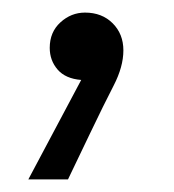

<svg xmlns="http://www.w3.org/2000/svg" viewBox="-20 -125 277 305"><path d="M109 2Q84 0 71.5 -14.5Q59 -29 59 -49Q59 -74 76 -89.5Q93 -105 115 -105Q142 -105 159 -88Q176 -71 176 -45Q176 -19 160.5 11Q145 41 123 87L88 160H25Z"/></svg>

Font: Tilda Sans
Style: Regular
Weight: 400
Designer: ParaType Ltd
Foundry: ParaType Ltd
Version: Version 1.009